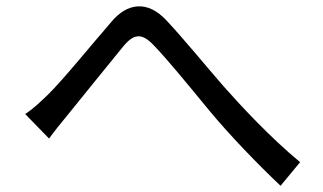

<svg xmlns="http://www.w3.org/2000/svg" viewBox="-20 -645 1040 618"><path d="M61 -278 138 -199C153 -220 176 -249 197 -274C241 -328 330 -439 377 -496C411 -537 437 -540 476 -498C522 -450 583 -375 653 -290C719 -210 812 -114 883 -47L946 -123C849 -203 752 -308 699 -368C644 -431 568 -524 516 -579C455 -645 389 -636 338 -574C276 -503 184 -389 135 -341C108 -315 86 -294 61 -278Z"/></svg>

Font: Noto Sans T Chinese Regular
Style: Regular
Weight: 400
Designer: Ryoko NISHIZUKA (kana & ideographs); Paul D. Hunt (Latin, Greek & Cyrillic); Wenlong ZHANG (bopomofo); Sandoll Communica
Foundry: Adobe Systems Incorporated
Version: Version 1.000;PS 1;hotconv 1.0.78;makeotf.lib2.5.61930